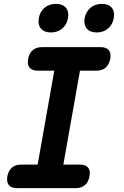

<svg xmlns="http://www.w3.org/2000/svg" viewBox="-20 -974 640 994"><path d="M481 -806Q446 -806 429.5 -826Q413 -846 418 -880Q425 -914 449 -934Q473 -954 507 -954Q542 -954 558.5 -934Q575 -914 569 -880Q563 -846 539 -826Q515 -806 481 -806ZM243 -806Q209 -806 192 -826Q175 -846 181 -880Q187 -914 211 -934Q235 -954 270 -954Q304 -954 321 -934Q338 -914 332 -880Q326 -846 302 -826Q278 -806 243 -806ZM308 -122H393Q423 -122 436 -106.5Q449 -91 443 -61Q438 -31 419.5 -15.5Q401 0 371 0H69Q39 0 26 -15.5Q13 -31 18 -61Q24 -91 42 -106.5Q60 -122 90 -122H175L261 -608H176Q146 -608 133 -624Q120 -640 126 -670Q131 -699 149.5 -714.5Q168 -730 198 -730H500Q530 -730 543 -714.5Q556 -699 551 -670Q545 -640 527 -624Q509 -608 479 -608H394Z"/></svg>

Font: Maple Mono
Style: Bold Italic
Weight: 700
Italic angle: -10°
Monospace: yes
Designer: subframe7536
Version: Version 7.000